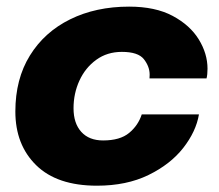

<svg xmlns="http://www.w3.org/2000/svg" viewBox="-20 -562 677 594"><path d="M280 12.5Q156.5 12.5 92 -50.8Q27.5 -114 27.5 -217Q27.5 -317.5 72.5 -390.2Q117.5 -463 197 -502.2Q276.5 -541.5 379.5 -541.5Q460.5 -541.5 514.2 -512.8Q568 -484 595 -440Q622 -396 622 -349.5Q622 -331 619 -319.5H442.5Q443 -324 443 -331Q443 -356 425.2 -378.8Q407.5 -401.5 357 -401.5Q311.5 -401.5 277.8 -377Q244 -352.5 225.8 -312.8Q207.5 -273 207.5 -227Q207.5 -180.5 231.5 -154Q255.5 -127.5 299 -127.5Q351.5 -127.5 379.5 -150.8Q407.5 -174 418.5 -208H595.5Q586.5 -155 546.8 -104.2Q507 -53.5 439.2 -20.5Q371.5 12.5 280 12.5Z"/></svg>

Font: Epilogue ExtraBold
Style: Italic
Weight: 800
Italic angle: -12°
Designer: Tyler Finck
Foundry: Etcetera Type Co
Version: Version 2.111; ttfautohint (v1.8.3)